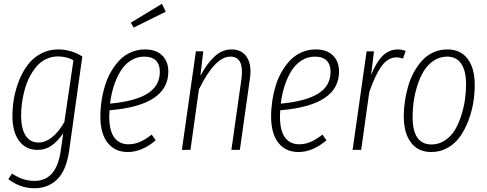

<svg xmlns="http://www.w3.org/2000/svg" viewBox="-20 -794 2581 1017"><path d="M288.1 -532.2Q356 -532.2 416 -495.1L346.2 4.9Q331.1 109.4 282.7 156.2Q234.4 203.1 162.1 203.1Q86.9 203.1 23.9 154.8L43.9 125Q98.6 164.1 163.1 164.1Q279.3 164.1 301.8 3.9L314.9 -87.9Q286.1 -46.4 253.7 -23.2Q221.2 0 179.2 0Q117.2 0 82 -46.6Q46.9 -93.3 45.9 -174.8Q45.4 -222.7 53.7 -271Q62 -319.3 80.8 -366.9Q99.6 -414.6 127.2 -450.9Q154.8 -487.3 196.3 -509.8Q237.8 -532.2 288.1 -532.2ZM287.1 -495.1Q253.4 -495.1 224.4 -481.2Q195.3 -467.3 174.3 -442.9Q153.3 -418.5 137 -387Q120.6 -355.5 110.8 -319.3Q101.1 -283.2 96.2 -247.1Q91.3 -210.9 91.8 -175.8Q92.8 -110.4 116.5 -74.7Q140.1 -39.1 184.1 -39.1Q257.3 -39.1 320.8 -147L369.1 -475.1Q331.5 -495.1 287.1 -495.1Z M857.9 -731.9 688 -647.9 672.9 -673.8 837.9 -773.9ZM871.6 -415Q871.6 -235.4 560.1 -210Q558.6 -193.4 558.6 -178.2Q558.6 -102.1 585.2 -65.9Q611.8 -29.8 659.7 -29.8Q692.9 -29.8 721.7 -42.5Q750.5 -55.2 783.7 -81.1L804.7 -50.8Q731.9 11.2 656.7 11.2Q588.4 11.2 550 -37.8Q511.7 -86.9 511.7 -176.8Q511.7 -218.8 518.1 -260.7Q524.4 -302.7 536.9 -342.8Q549.3 -382.8 569.6 -417Q589.8 -451.2 615.2 -477.1Q640.6 -502.9 674.8 -517.6Q709 -532.2 748 -532.2Q807.1 -532.2 839.4 -500Q871.6 -467.8 871.6 -415ZM743.7 -494.1Q704.6 -494.1 672.1 -473.1Q639.6 -452.1 617.9 -416.3Q596.2 -380.4 582.5 -337.2Q568.8 -293.9 563 -245.1Q695.3 -257.3 761 -298.1Q826.7 -338.9 826.7 -414.1Q826.7 -451.7 806.2 -472.9Q785.6 -494.1 743.7 -494.1Z M1206.5 -532.2Q1261.7 -532.2 1288.1 -490.5Q1314.5 -448.7 1303.7 -377L1250.5 0H1205.6L1258.8 -375Q1274.9 -494.1 1199.7 -494.1Q1119.1 -494.1 1033.7 -320.8L988.8 0H943.4L1017.6 -522H1056.6L1041.5 -393.1Q1078.1 -460 1117.9 -496.1Q1157.7 -532.2 1206.5 -532.2Z M1775.9 -415Q1775.9 -235.4 1464.4 -210Q1462.9 -193.4 1462.9 -178.2Q1462.9 -102.1 1489.5 -65.9Q1516.1 -29.8 1564 -29.8Q1597.2 -29.8 1626 -42.5Q1654.8 -55.2 1688 -81.1L1709 -50.8Q1636.2 11.2 1561 11.2Q1492.7 11.2 1454.3 -37.8Q1416 -86.9 1416 -176.8Q1416 -218.8 1422.4 -260.7Q1428.7 -302.7 1441.2 -342.8Q1453.6 -382.8 1473.9 -417Q1494.1 -451.2 1519.5 -477.1Q1544.9 -502.9 1579.1 -517.6Q1613.3 -532.2 1652.3 -532.2Q1711.4 -532.2 1743.7 -500Q1775.9 -467.8 1775.9 -415ZM1647.9 -494.1Q1608.9 -494.1 1576.4 -473.1Q1543.9 -452.1 1522.2 -416.3Q1500.5 -380.4 1486.8 -337.2Q1473.1 -293.9 1467.3 -245.1Q1599.6 -257.3 1665.3 -298.1Q1731 -338.9 1731 -414.1Q1731 -451.7 1710.4 -472.9Q1689.9 -494.1 1647.9 -494.1Z M2088.9 -532.2Q2104.5 -532.2 2128.9 -524.9L2114.7 -483.9Q2095.7 -490.2 2081.1 -490.2Q2035.2 -490.2 2001.5 -444.1Q1967.8 -397.9 1936 -306.2L1893.1 0H1847.7L1921.9 -522H1960.9L1945.8 -397Q1972.2 -463.4 2006.3 -497.8Q2040.5 -532.2 2088.9 -532.2Z M2264.6 11.2Q2194.3 11.2 2156.5 -39.3Q2118.7 -89.8 2118.7 -178.2Q2118.7 -215.8 2124.3 -254.9Q2129.9 -293.9 2141.1 -334.2Q2152.3 -374.5 2171.4 -409.7Q2190.4 -444.8 2215.1 -472.4Q2239.7 -500 2274.4 -516.1Q2309.1 -532.2 2349.6 -532.2Q2419.4 -532.2 2457 -482.4Q2494.6 -432.6 2494.6 -344.2Q2494.6 -298.8 2487.1 -251.7Q2479.5 -204.6 2461.7 -157Q2443.8 -109.4 2418.2 -72.3Q2392.6 -35.2 2352.8 -12Q2313 11.2 2264.6 11.2ZM2265.6 -28.8Q2305.2 -28.8 2337.4 -50.5Q2369.6 -72.3 2389.9 -106.2Q2410.2 -140.1 2423.8 -183.8Q2437.5 -227.5 2443.1 -268.3Q2448.7 -309.1 2448.7 -347.2Q2448.7 -418.9 2423.1 -456.5Q2397.5 -494.1 2348.6 -494.1Q2308.6 -494.1 2276.4 -472.2Q2244.1 -450.2 2223.9 -416.3Q2203.6 -382.3 2189.9 -338.6Q2176.3 -294.9 2170.9 -254.2Q2165.5 -213.4 2165.5 -174.8Q2165.5 -28.8 2265.6 -28.8Z"/></svg>

Font: Fira Sans Compressed ExtraLight
Style: Italic
Weight: 250
Width: 3
Italic angle: -8°
Designer: Carrois Corporate & Edenspiekermann AG
Foundry: Carrois Corporate GbR & Edenspiekermann AG
Version: Version 4.203;PS 004.203;hotconv 1.0.88;makeotf.lib2.5.64775